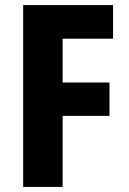

<svg xmlns="http://www.w3.org/2000/svg" viewBox="-20 -734 507 754"><path d="M226 0H71V-714H424V-582H226V-410H410V-279H226Z"/></svg>

Font: Noto Sans Kannada Condensed ExtraBold
Style: Regular
Weight: 800
Width: 3
Designer: Jelle Bosma - Monotype Design Team
Foundry: Monotype Imaging Inc.
Version: Version 2.005; ttfautohint (v1.8.4.7-5d5b)